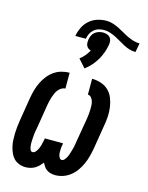

<svg xmlns="http://www.w3.org/2000/svg" viewBox="-126 -921 773 1006"><g transform="rotate(15 261.0 -417.5)"><path d="M273 8Q261 8 249 5Q237 2 227.5 -4.5Q218 -11 211.5 -20.5Q205 -30 200 -40Q192 -30 182.5 -20.5Q173 -11 161.5 -4.5Q150 2 137 5Q124 8 112 8Q94 8 77 1.5Q60 -5 48.5 -17Q37 -29 30 -45Q23 -61 19 -77.5Q15 -94 14 -112Q13 -130 13.5 -148.5Q14 -167 16 -185Q18 -203 21 -222L42 -351Q46 -373 52 -394Q58 -415 67.5 -435Q77 -455 91.5 -473.5Q106 -492 124.5 -505Q143 -518 164.5 -524Q186 -530 208 -530V-444Q197 -444 186.5 -437.5Q176 -431 169 -421.5Q162 -412 157.5 -401.5Q153 -391 149.5 -380.5Q146 -370 143.5 -359Q141 -348 139 -337L118 -208Q116 -199 114.5 -190Q113 -181 112 -172.5Q111 -164 110.5 -155Q110 -146 109.5 -137.5Q109 -129 109 -120Q109 -111 110.5 -102.5Q112 -94 115.5 -86Q119 -78 128 -78Q136 -78 142 -84.5Q148 -91 152 -98Q156 -105 159 -112.5Q162 -120 164 -128Q166 -136 167.5 -143.5Q169 -151 171 -159V-164H270V-159Q268 -151 267 -143.5Q266 -136 266 -128Q266 -120 266 -112.5Q266 -105 268 -98Q270 -91 274 -84.5Q278 -78 286 -78Q294 -78 300 -85Q306 -92 310 -99Q314 -106 317 -114Q320 -122 322 -130Q324 -138 326.5 -145.5Q329 -153 330.5 -161Q332 -169 333.5 -177Q335 -185 336 -193L358 -322Q360 -334 361 -346Q362 -358 362.5 -369.5Q363 -381 362.5 -393Q362 -405 359 -415.5Q356 -426 348.5 -435Q341 -444 330 -444V-530Q355 -530 379 -522Q403 -514 420 -497.5Q437 -481 446 -458Q455 -435 458.5 -410.5Q462 -386 460.5 -360Q459 -334 454 -308L433 -179Q429 -157 423.5 -136Q418 -115 409 -94.5Q400 -74 387 -55Q374 -36 356 -21.5Q338 -7 316.5 0.5Q295 8 273 8ZM244 -724H187Q191 -748 202 -771Q213 -794 232.5 -811Q252 -828 276 -835.5Q300 -843 325 -843Q343 -843 360 -837.5Q377 -832 392.5 -824.5Q408 -817 423 -808Q438 -799 453.5 -791.5Q469 -784 486.5 -778.5Q504 -773 522 -773L513 -724Q496 -724 479.5 -729Q463 -734 448 -742Q433 -750 419 -758.5Q405 -767 390 -774.5Q375 -782 358.5 -787.5Q342 -793 325 -793Q311 -793 296.5 -789Q282 -785 270.5 -775Q259 -765 252.5 -751.5Q246 -738 244 -724ZM277 -572 238 -616Q253 -627 264.5 -641Q276 -655 285 -671Q277 -673 270.5 -678Q264 -683 260.5 -690.5Q257 -698 257 -706.5Q257 -715 258 -724Q260 -735 265 -746Q270 -757 279.5 -764.5Q289 -772 300.5 -775.5Q312 -779 323 -779Q334 -779 344.5 -775.5Q355 -772 361.5 -764.5Q368 -757 369.5 -746Q371 -735 369 -724Q365 -702 357.5 -681Q350 -660 338.5 -640.5Q327 -621 311.5 -603.5Q296 -586 277 -572Z"/></g></svg>

Font: Iosevka Curly Semibold Oblique
Style: Regular
Weight: 600
Italic angle: -9°
Monospace: yes
Designer: Belleve Invis
Foundry: Belleve Invis
Version: Version 11.1.0; ttfautohint (v1.8.3)